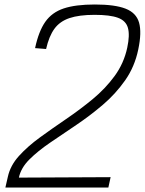

<svg xmlns="http://www.w3.org/2000/svg" viewBox="-20 -834 644 854"><path d="M4 0 15 -48Q26 -98 64.5 -140.5Q103 -183 158 -223Q213 -263 274 -304.5Q335 -346 391.5 -392.5Q448 -439 489.5 -495.5Q531 -552 546 -622Q558 -678 549 -710Q540 -742 504.5 -755Q469 -768 401 -768Q332 -768 289 -753.5Q246 -739 222 -706Q198 -673 185 -616L136 -620Q152 -695 181.5 -737Q211 -779 263.5 -796.5Q316 -814 402 -814Q491 -814 538.5 -795.5Q586 -777 598.5 -733.5Q611 -690 595 -614Q579 -537 536.5 -476.5Q494 -416 437 -367.5Q380 -319 319 -278Q258 -237 203 -199.5Q148 -162 110.5 -124.5Q73 -87 64 -44L472 -46L462 0Z"/></svg>

Font: Victor Mono Thin
Style: Italic
Weight: 100
Italic angle: -12°
Monospace: yes
Designer: Rune Bjørnerås
Version: Version 1.561;gftools[0.9.30]